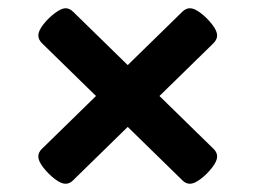

<svg xmlns="http://www.w3.org/2000/svg" viewBox="-20 -473 620 466"><path d="M139 -27Q128 -27 112.5 -39Q97 -51 85 -66.5Q73 -82 73 -93Q73 -103 81 -111L213 -240L82 -368Q73 -377 73 -387Q73 -398 85 -413.5Q97 -429 113 -441Q129 -453 139 -453Q149 -453 158 -444L290 -315L422 -444Q431 -453 441 -453Q452 -453 467.5 -441Q483 -429 495 -413.5Q507 -398 507 -387Q507 -377 498 -368L367 -240L499 -111Q507 -103 507 -93Q507 -82 495 -66.5Q483 -51 467.5 -39Q452 -27 441 -27Q431 -27 423 -35L290 -165L157 -35Q149 -27 139 -27Z"/></svg>

Font: Asap Semi Expanded
Style: Bold
Weight: 700
Width: 6
Designer: Pablo Cosgaya
Foundry: Omnibus-Type
Version: Version 3.001; ttfautohint (v1.8.4.7-5d5b)